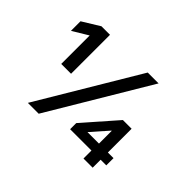

<svg xmlns="http://www.w3.org/2000/svg" viewBox="-125 -947 1220 1220"><g transform="rotate(45 485.0 -337.5)"><path d="M185 -325V-580.8L81.7 -518.3H80V-603.3L196.7 -675H273.3V-325ZM710 0V-71.7H518.3V-126.7L714.2 -350H792.5V-136.7H843.3V-71.7H792.5V0ZM609.2 -136.7H712.5V-250.8H710ZM210 0 612.5 -675H710L307.5 0Z"/></g></svg>

Font: Funnel Display SemiBold
Style: Regular
Weight: 600
Designer: NORD ID, Kristian Moeller
Foundry: Dicotype
Version: Version 1.000